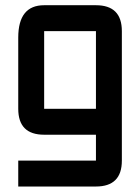

<svg xmlns="http://www.w3.org/2000/svg" viewBox="-20 -508 528 724"><path d="M341.8 195.3H48.8V97.7H341.8V0H146.5Q48.8 0 48.8 -97.7V-366.2Q48.8 -488.3 146.5 -488.3H341.8Q439.5 -488.3 439.5 -390.6V97.7Q439.5 195.3 341.8 195.3ZM146.5 -97.7H341.8V-390.6H146.5Z"/></svg>

Font: BabelStone Runic Byrhtferth
Style: Regular
Weight: 400
Designer: Andrew West
Foundry: BabelStone
Version: Version 7.004;November 9, 2023